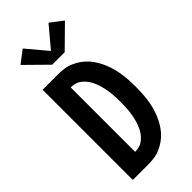

<svg xmlns="http://www.w3.org/2000/svg" viewBox="-303 -1045 1106 1106"><g transform="rotate(-45 250.0 -492.0)"><path d="M58 0V-735H182Q207 -735 232.5 -731.5Q258 -728 282 -717.5Q306 -707 327 -692Q348 -677 365 -657.5Q382 -638 395 -615.5Q408 -593 417.5 -569.5Q427 -546 433.5 -521Q440 -496 443.5 -470.5Q447 -445 448.5 -419Q450 -393 450 -368Q450 -342 448.5 -316Q447 -290 443.5 -264.5Q440 -239 433.5 -214Q427 -189 417.5 -165.5Q408 -142 395 -119.5Q382 -97 365 -77.5Q348 -58 327 -43Q306 -28 282 -17.5Q258 -7 232.5 -3.5Q207 0 182 0ZM182 -105Q198 -105 214.5 -109Q231 -113 244.5 -123Q258 -133 269 -145.5Q280 -158 288 -173Q296 -188 302 -203.5Q308 -219 312 -235Q316 -251 319 -267.5Q322 -284 323.5 -300.5Q325 -317 325.5 -334Q326 -351 326 -368Q326 -384 325.5 -401Q325 -418 323.5 -434.5Q322 -451 319 -467.5Q316 -484 312 -500Q308 -516 302 -531.5Q296 -547 288 -562Q280 -577 269 -589.5Q258 -602 244.5 -612Q231 -622 214.5 -626Q198 -630 182 -630ZM199 -798 69 -926 145 -984 250 -859 355 -984 431 -926 301 -798Z"/></g></svg>

Font: Iosevka SS04 Extrabold
Style: Regular
Weight: 800
Monospace: yes
Designer: Belleve Invis
Foundry: Belleve Invis
Version: Version 19.0.0; ttfautohint (v1.8.4)